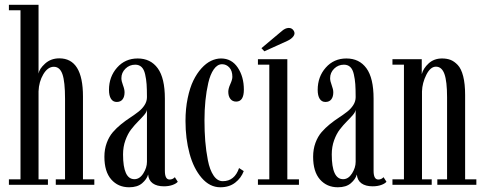

<svg xmlns="http://www.w3.org/2000/svg" viewBox="-20 -770 2020 800"><path d="M17.1 0V-22.9H65.4V-727.1H17.1V-750H140.6V-463.4Q143.6 -482.9 167.7 -504.9Q191.9 -526.9 227.1 -526.9Q325.7 -526.9 325.7 -368.2V-22.9H373V0H212.4V-22.9H251V-358.4Q251 -429.7 240.2 -460.7Q229.5 -491.7 204.1 -491.7Q179.2 -491.7 160.6 -460.7Q142.1 -429.7 140.6 -389.6V-22.9H179.7V0Z M518.1 10.3Q472.2 10.3 443.6 -22.2Q415 -54.7 415 -116.7Q415 -148.4 424.8 -174.8Q434.6 -201.2 450.2 -219.2Q465.8 -237.3 484.6 -252.4Q503.4 -267.6 522.5 -280Q541.5 -292.5 557.1 -304.7Q572.8 -316.9 582.5 -332.3Q592.3 -347.7 592.3 -365.2Q592.3 -398.4 590.8 -419.2Q589.4 -439.9 584.7 -460.4Q580.1 -481 569.8 -490.7Q559.6 -500.5 543.5 -500.5Q519.5 -500.5 502.7 -483.9Q485.8 -467.3 485.8 -444.3Q485.8 -432.1 492.4 -415Q499 -397.9 499 -385.3Q499 -366.7 490.7 -356Q482.4 -345.2 466.3 -345.2Q450.7 -345.2 442.4 -358.4Q434.1 -371.6 434.1 -395.5Q434.1 -450.2 467.8 -488.3Q501.5 -526.4 553.7 -526.4Q607.4 -526.4 637.2 -485.6Q667 -444.8 667 -358.9V-58.1Q667 -22 686.5 -22Q699.7 -22 708.5 -31.7L720.7 -12.7Q714.4 -4.9 698.7 0.7Q683.1 6.3 663.1 6.3Q633.8 6.3 616.5 -6.1Q599.1 -18.6 597.2 -43Q591.8 -23.4 572.3 -6.6Q552.7 10.3 518.1 10.3ZM540 -23.4Q562 -23.4 577.1 -47.4Q592.3 -71.3 592.3 -95.7V-313Q591.3 -303.2 580.6 -290.8Q569.8 -278.3 555.4 -263.9Q541 -249.5 526.9 -231.4Q512.7 -213.4 502.7 -186Q492.7 -158.7 492.7 -126.5Q492.7 -23.4 540 -23.4Z M897.9 10.3Q854 10.3 820.3 -28.8Q786.6 -67.9 769.8 -130.1Q752.9 -192.4 752.9 -266.1Q752.9 -317.4 762 -360.8Q771 -404.3 785.6 -434.3Q800.3 -464.4 819.6 -485.6Q838.9 -506.8 859.6 -516.6Q880.4 -526.4 900.9 -526.4Q945.3 -526.4 970.7 -488.3Q996.1 -450.2 996.1 -396.5Q996.1 -346.7 963.9 -346.7Q948.7 -346.7 939.9 -357.9Q931.2 -369.1 931.2 -387.7Q931.2 -400.9 939.7 -419.7Q948.2 -438.5 948.2 -449.7Q948.2 -475.1 935.5 -488.8Q922.9 -502.4 905.3 -502.4Q885.7 -502.4 870.8 -481.2Q856 -460 847.9 -424.8Q839.8 -389.6 835.9 -350.6Q832 -311.5 832 -269Q832 -222.7 835.2 -182.4Q838.4 -142.1 846.2 -102.1Q854 -62 869.9 -38.6Q885.7 -15.1 908.2 -15.1Q957.5 -15.1 976.1 -69.8L995.6 -57.1Q984.9 -28.3 960 -9Q935.1 10.3 897.9 10.3Z M1081.5 -556.2 1069.3 -569.3 1154.8 -641.1Q1168.9 -653.3 1182.9 -653.6Q1196.8 -653.8 1204.1 -641.6Q1210.9 -630.4 1202.6 -618.9Q1194.3 -607.4 1177.2 -599.6ZM1054.7 0V-22.9H1102.1V-500.5H1054.7V-523.4H1177.2V-22.9H1225.6V0Z M1387.7 10.3Q1341.8 10.3 1313.2 -22.2Q1284.7 -54.7 1284.7 -116.7Q1284.7 -148.4 1294.4 -174.8Q1304.2 -201.2 1319.8 -219.2Q1335.4 -237.3 1354.2 -252.4Q1373 -267.6 1392.1 -280Q1411.1 -292.5 1426.8 -304.7Q1442.4 -316.9 1452.1 -332.3Q1461.9 -347.7 1461.9 -365.2Q1461.9 -398.4 1460.4 -419.2Q1459 -439.9 1454.3 -460.4Q1449.7 -481 1439.5 -490.7Q1429.2 -500.5 1413.1 -500.5Q1389.2 -500.5 1372.3 -483.9Q1355.5 -467.3 1355.5 -444.3Q1355.5 -432.1 1362.1 -415Q1368.7 -397.9 1368.7 -385.3Q1368.7 -366.7 1360.4 -356Q1352.1 -345.2 1335.9 -345.2Q1320.3 -345.2 1312 -358.4Q1303.7 -371.6 1303.7 -395.5Q1303.7 -450.2 1337.4 -488.3Q1371.1 -526.4 1423.3 -526.4Q1477.1 -526.4 1506.8 -485.6Q1536.6 -444.8 1536.6 -358.9V-58.1Q1536.6 -22 1556.2 -22Q1569.3 -22 1578.1 -31.7L1590.3 -12.7Q1584 -4.9 1568.4 0.7Q1552.7 6.3 1532.7 6.3Q1503.4 6.3 1486.1 -6.1Q1468.8 -18.6 1466.8 -43Q1461.4 -23.4 1441.9 -6.6Q1422.4 10.3 1387.7 10.3ZM1409.7 -23.4Q1431.6 -23.4 1446.8 -47.4Q1461.9 -71.3 1461.9 -95.7V-313Q1460.9 -303.2 1450.2 -290.8Q1439.5 -278.3 1425 -263.9Q1410.6 -249.5 1396.5 -231.4Q1382.3 -213.4 1372.3 -186Q1362.3 -158.7 1362.3 -126.5Q1362.3 -23.4 1409.7 -23.4Z M1615.2 0V-22.9H1663.1V-500.5H1615.2V-523.4H1737.3V-460.9Q1743.7 -485.4 1766.1 -505.9Q1788.6 -526.4 1821.8 -526.4Q1841.8 -526.4 1857.2 -520.5Q1872.6 -514.6 1887.2 -499.3Q1901.9 -483.9 1909.9 -452.4Q1918 -420.9 1918 -374.5V-22.9H1964.8V0H1802.2V-22.9H1842.8V-364.7Q1842.8 -431.2 1831.8 -461.7Q1820.8 -492.2 1796.4 -492.2Q1773.4 -492.2 1756.3 -458.3Q1739.3 -424.3 1738.3 -389.2V-22.9H1778.8V0Z"/></svg>

Font: Imbue
Style: Regular
Weight: 400
Designer: Tyler Finck
Foundry: Etcetera Type Company
Version: Version 0.910